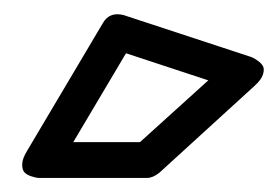

<svg xmlns="http://www.w3.org/2000/svg" viewBox="-20 -820 391 270"><path d="M18.1 -607.9 125 -788.1Q134.3 -803.7 153.8 -798.8L329.1 -741.2Q331.1 -740.7 333.7 -739.7Q336.4 -738.8 341.8 -735.1Q347.2 -731.4 349.6 -727.3Q352.1 -723.1 349.9 -715.6Q347.7 -708 337.9 -699.2L204.1 -577.1Q194.8 -569.8 187 -569.8H39.1Q37.1 -569.8 34.2 -569.8Q31.2 -569.8 24.9 -571.8Q18.6 -573.7 14.9 -577.1Q11.2 -580.6 11.2 -588.6Q11.2 -596.7 18.1 -607.9ZM83 -620.1H176.8L272.9 -707L157.2 -745.1Z"/></svg>

Font: Trueno ExtraBold Outline
Style: Regular
Weight: 800
Width: 6
Designer: Julieta Ulanovsky
Foundry: Julieta Ulanovsky
Version: Version 3.001b | FøM Fix